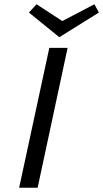

<svg xmlns="http://www.w3.org/2000/svg" viewBox="-20 -883 485 903"><path d="M445 -824 259 -708 116 -824 152 -863 273 -784 424 -863ZM70 0 212 -658H298L157 0Z"/></svg>

Font: EauTest Medium
Style: Italic
Weight: 500
Italic angle: -12°
Designer: Christian Thalmann (Catharsis Fonts)
Version: Version 0.001;PS 000.001;hotconv 1.0.88;makeotf.lib2.5.64775